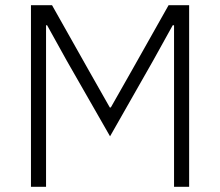

<svg xmlns="http://www.w3.org/2000/svg" viewBox="-20 -718 846 738"><path d="M99 0V-698H180L322 -446L402 -305H406L486 -446L628 -698H707V0H649V-484V-621H644L568 -484L403 -194L237 -484L161 -621H157V-484V0Z"/></svg>

Font: IBM Plex Sans Light
Style: Regular
Weight: 300
Designer: Mike Abbink, Paul van der Laan, Pieter van Rosmalen
Foundry: Bold Monday
Version: Version 3.201